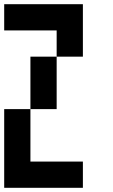

<svg xmlns="http://www.w3.org/2000/svg" viewBox="-20 -895 540 915"><path d="M0 0V-375H125V-125H375V0ZM0 -750V-875H375V-625H250V-750ZM125 -625H250V-375H125Z"/></svg>

Font: GalmuriMono7 Regular
Style: Regular
Weight: 400
Designer: Lee Minseo (quiple)
Version: Version 2.399;hotconv 1.1.1;makeotfexe 2.6.0 DEVELOPMENT